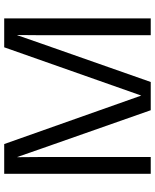

<svg xmlns="http://www.w3.org/2000/svg" viewBox="66 -786 720 891"><g transform="rotate(-90 425.5 -340.0)"><path d="M65 0V-680H203L428 -44L652 -680H786V0H708V-497L709 -619H708L668 -504L491 0H360L183 -504L143 -619H142L143 -497V0Z"/></g></svg>

Font: TASA Orbiter Display
Style: Regular
Weight: 400
Designer: Weizhong Zhang
Version: Version 1.000;Glyphs 3.1.2 (3151)